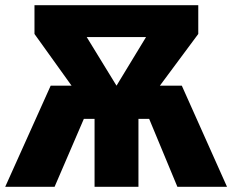

<svg xmlns="http://www.w3.org/2000/svg" viewBox="-31 -715 889 735"><path d="M665 -387 838 0H648L540 -260H499V0H331V-260H290L178 0H-11L163 -387H243L101 -585V-695H728V-585L581 -387ZM301 -573 415 -387 528 -573Z"/></svg>

Font: FiraGO ExtraBold
Style: Regular
Weight: 800
Designer: bBox Type
Foundry: bBox Type GmbH
Version: Version 1.001;PS 001.001;hotconv 1.0.88;makeotf.lib2.5.64775